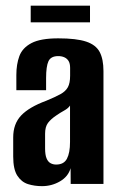

<svg xmlns="http://www.w3.org/2000/svg" viewBox="-20 -638 410 666"><path d="M125.7 7.7Q99.9 7.7 77.3 0.7Q54.6 -6.4 40.2 -28.5Q25.8 -50.6 25.8 -95V-161.4Q25.8 -208.3 53.3 -237.4Q80.9 -266.5 140.1 -288.4Q171.4 -301.3 189.4 -311.2Q207.4 -321 215.3 -335.3Q223.2 -349.5 223.2 -375.2V-402.4Q223.2 -417.7 217.9 -426.4Q212.5 -435.1 203.3 -439.2Q194.1 -443.4 182 -443.4Q156.4 -443.4 148.1 -425.6Q139.9 -407.9 139.9 -367.1V-325.1H36.7V-378Q36.7 -415 47.2 -443.5Q57.8 -472 89.1 -488.5Q120.4 -505 182 -505Q245.2 -505 278.9 -493.7Q312.6 -482.5 325.8 -457.6Q338.9 -432.7 338.9 -391.4V0H225.2L224.9 -54.7Q216.7 -25.6 188.2 -9Q159.6 7.7 125.7 7.7ZM174.7 -67.2Q201.6 -67.2 212.2 -87.5Q222.9 -107.7 222.9 -145.4V-271.9Q217 -262.5 202.9 -254.7Q188.7 -246.9 175.5 -237.7Q156.4 -225 146.4 -211.6Q136.4 -198.2 136.4 -174.1V-123Q136.4 -101.5 141.3 -89.2Q146.3 -76.9 155.1 -72.1Q163.8 -67.2 174.7 -67.2ZM86.5 -560.5V-618.4H292.2V-560.5Z"/></svg>

Font: Alumni Sans SC Thin
Style: Regular
Weight: 100
Designer: Robert E. Leuschke
Foundry: Robert E. Leuschke
Version: Version 1.018